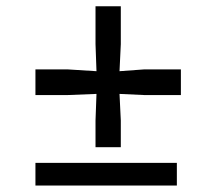

<svg xmlns="http://www.w3.org/2000/svg" viewBox="-20 -576 672 596"><path d="M276.5 -119V-202L279.5 -284.5L191.5 -281H90V-360.5H191.5L279.5 -355L276.5 -439V-556.5H355V-439L351 -355L426.5 -360.5H541.5V-281H426.5L351 -284.5L355 -202V-119ZM90 0V-70.5H529V0Z"/></svg>

Font: Merriweather Medium
Style: Regular
Weight: 500
Version: Version 2.100